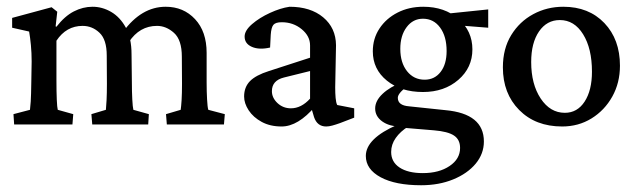

<svg xmlns="http://www.w3.org/2000/svg" viewBox="-20 -365 1868 563"><path d="M21.5 0 19.5 -30.3 67.9 -43Q68.8 -48.8 70.1 -67.4Q71.3 -85.9 71.8 -124.5L72.8 -184.6Q72.8 -209.5 70.6 -232.7Q68.4 -255.9 65.4 -272.5L15.6 -283.7V-312.5L131.3 -343.8L147.9 -330.6L143.1 -287.6L145.5 -286.6Q169.9 -317.9 196.5 -331.5Q223.1 -345.2 251.5 -345.2Q279.8 -345.2 305.9 -330.1Q332 -314.9 348.9 -284.2Q365.7 -253.4 365.7 -206.1L366.7 -123.5Q366.7 -96.2 367.9 -73.5Q369.1 -50.8 371.1 -43L416.5 -30.3L414.6 0H250.5L248 -30.3L290.5 -43Q291.5 -51.8 292.5 -71.3Q293.5 -90.8 293.5 -119.6L293 -202.1Q293 -249 271.7 -269Q250.5 -289.1 222.2 -289.1Q174.3 -289.1 145.5 -245.6V-128.9Q145.5 -96.2 146.5 -73Q147.5 -49.8 149.4 -43L194.8 -30.3L192.4 0ZM469.2 0 466.8 -30.3 509.8 -43Q511.2 -51.8 512.5 -71.3Q513.7 -90.8 513.7 -119.6L513.2 -198.7Q513.2 -248 490.2 -268.6Q467.3 -289.1 440.4 -289.1Q389.2 -289.1 357.9 -241.7L340.8 -271.5Q394.5 -345.2 465.8 -345.2Q518.1 -345.2 552 -308.8Q585.9 -272.5 585.9 -210V-123.5Q585.9 -96.2 587.2 -73.5Q588.4 -50.8 590.8 -43L639.2 -30.3L636.7 0Z M805.7 5.9Q772 5.9 747.3 -7.6Q722.7 -21 709.2 -41.5Q695.8 -62 695.8 -82Q695.8 -109.4 712.9 -127Q730 -144.5 768.6 -156.7L889.2 -195.8V-231.9Q889.2 -259.3 864.5 -279.5Q839.8 -299.8 806.2 -299.8Q788.1 -299.8 781.7 -292.2Q775.4 -284.7 773.9 -263.2L772 -225.6Q740.2 -218.3 718.8 -227.5Q697.3 -236.8 697.3 -257.8Q697.3 -275.4 719 -294.2Q740.7 -313 771.5 -327.1Q802.2 -341.3 829.1 -345.2Q890.6 -345.2 927.7 -314.2Q964.8 -283.2 965.3 -232.4L962.9 -108.9Q962.9 -91.8 964.1 -77.9Q965.3 -64 968.8 -57.1L1018.6 -47.4V-20L976.6 -3.9Q964.4 0.5 954.3 3.2Q944.3 5.9 936.5 5.9Q910.2 5.9 900.9 -21.5L891.1 -54.7L904.3 -53.2Q854 5.9 805.7 5.9ZM833 -47.4Q863.3 -47.4 889.2 -75.7V-156.7L812.5 -137.7Q777.3 -128.9 777.3 -97.7Q777.3 -78.1 793.7 -62.7Q810.1 -47.4 833 -47.4Z M1214.8 178.2Q1139.6 178.2 1096.2 154.8Q1052.7 131.3 1052.7 92.3Q1052.7 41 1146 0.5L1177.2 5.9Q1153.8 20.5 1140.4 39.6Q1127 58.6 1127 80.6Q1127 109.9 1151.6 126.2Q1176.3 142.6 1219.7 142.6Q1267.6 142.6 1298.3 121.8Q1329.1 101.1 1329.1 68.8Q1329.1 44.4 1311.3 32.5Q1293.5 20.5 1252 17.1L1164.1 9.8L1153.8 5.9Q1121.6 5.9 1100.8 -9Q1080.1 -23.9 1080.1 -46.9Q1080.1 -69.3 1101.8 -89.8Q1123.5 -110.4 1161.6 -125L1172.4 -110.4Q1146.5 -91.3 1146.5 -78.1Q1146.5 -55.7 1179.7 -53.2L1286.1 -42Q1398.9 -31.7 1398.9 49.8Q1398.9 85.9 1374.8 115Q1350.6 144 1308.8 161.1Q1267.1 178.2 1214.8 178.2ZM1220.2 -95.2Q1155.3 -95.2 1114.3 -128.7Q1073.2 -162.1 1073.2 -214.4Q1073.2 -252 1092.8 -281.5Q1112.3 -311 1145.8 -328.1Q1179.2 -345.2 1221.2 -345.2Q1283.7 -345.2 1324.5 -309.6Q1365.2 -273.9 1365.2 -220.2Q1365.2 -166.5 1324 -130.9Q1282.7 -95.2 1220.2 -95.2ZM1225.1 -131.3Q1254.4 -131.3 1272 -154.1Q1289.6 -176.8 1289.6 -215.3Q1289.6 -258.3 1270.5 -284.2Q1251.5 -310.1 1220.2 -310.1Q1190.9 -310.1 1172.4 -285.4Q1153.8 -260.7 1153.8 -221.7Q1153.8 -181.2 1173.6 -156.2Q1193.4 -131.3 1225.1 -131.3ZM1411.6 -283.7 1313.5 -291.5 1283.7 -324.2 1411.6 -337.4Z M1628.4 5.9Q1550.3 5.9 1502.4 -42.5Q1454.6 -90.8 1454.6 -167.5Q1454.6 -222.2 1479 -262Q1503.4 -301.8 1543.7 -323.5Q1584 -345.2 1631.8 -345.2Q1706.5 -345.2 1752.2 -297.4Q1797.9 -249.5 1797.9 -172.4Q1797.9 -122.1 1775.4 -81.8Q1752.9 -41.5 1714.6 -17.8Q1676.3 5.9 1628.4 5.9ZM1636.2 -34.2Q1672.9 -34.2 1694.3 -67.1Q1715.8 -100.1 1715.8 -154.8Q1715.8 -222.7 1689.9 -264.4Q1664.1 -306.2 1621.6 -306.2Q1583.5 -306.2 1560.5 -272.7Q1537.6 -239.3 1537.6 -183.1Q1537.6 -118.2 1565.4 -76.2Q1593.3 -34.2 1636.2 -34.2Z"/></svg>

Font: Lateef
Style: Regular
Weight: 400
Designer: SIL International
Foundry: SIL International
Version: Version 4.200